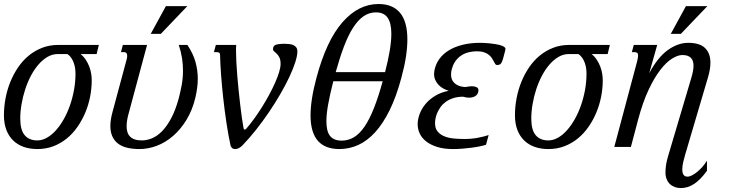

<svg xmlns="http://www.w3.org/2000/svg" viewBox="-21 -747 3751 976"><path d="M388.7 -472.2Q404.3 -459.5 415 -443.1Q425.8 -426.8 432.6 -408.9Q439.5 -391.1 442.4 -373Q445.3 -355 445.3 -339.4Q445.3 -297.4 437 -255.1Q428.7 -212.9 412.4 -174.1Q396 -135.3 372.3 -101.3Q348.6 -67.4 317.9 -42.5Q287.1 -17.6 249.8 -3.4Q212.4 10.7 168.9 10.7Q130.9 10.7 99.6 -0.2Q68.4 -11.2 45.9 -33Q23.4 -54.7 11.2 -86.9Q-1 -119.1 -1 -161.1Q-1 -204.6 7.3 -248Q15.6 -291.5 31.7 -331.1Q47.9 -370.6 71.3 -405Q94.7 -439.5 125.5 -464.6Q156.2 -489.7 193.6 -504.2Q231 -518.6 274.9 -518.6H481.4L470.2 -472.2ZM362.8 -373Q362.8 -385.7 360.8 -399.7Q358.9 -413.6 354.2 -426.8Q349.6 -439.9 341.8 -451.9Q334 -463.9 321.8 -472.2H272.5Q245.1 -472.2 220.5 -457.8Q195.8 -443.4 174.6 -418.9Q153.3 -394.5 136.2 -362.1Q119.1 -329.6 107.2 -293Q95.2 -256.3 88.6 -218Q82 -179.7 82 -144Q82 -86.4 104.5 -59.8Q127 -33.2 168.9 -33.2Q193.4 -33.2 217.5 -46.9Q241.7 -60.5 263.2 -84.5Q284.7 -108.4 303 -140.9Q321.3 -173.3 334.5 -210.9Q347.7 -248.5 355.2 -290Q362.8 -331.5 362.8 -373Z M700.2 -33.2Q724.6 -33.2 750.7 -43.7Q776.9 -54.2 801.8 -79.1Q826.7 -104 848.9 -145.3Q871.1 -186.5 887.7 -247.6Q896 -279.3 902.6 -314.5Q909.2 -349.6 909.2 -389.2Q909.2 -418.9 904.3 -451.2Q899.4 -483.4 887.7 -518.6H931.6Q960.9 -474.6 972.7 -432.1Q984.4 -389.6 984.4 -347.7Q984.4 -323.7 981.2 -300Q978 -276.4 972.7 -252.9Q957.5 -188 927.5 -138.7Q897.5 -89.4 859.1 -56.2Q820.8 -22.9 776.6 -6.1Q732.4 10.7 688.5 10.7Q611.8 10.7 575.9 -19.5Q540 -49.8 540 -106.4Q540 -122.1 542.7 -139.9Q545.4 -157.7 550.8 -177.2L623 -445.8Q624.5 -451.2 625 -455.3Q625.5 -459.5 625.5 -463.4Q625.5 -481.9 609.9 -481.9H593.8L603.5 -518.6H726.6L633.8 -173.3Q628.4 -154.8 625.5 -137.7Q622.6 -120.6 622.6 -105Q622.6 -89.4 626.5 -76.2Q630.4 -63 639.4 -53.5Q648.4 -43.9 663.3 -38.6Q678.2 -33.2 700.2 -33.2ZM822.3 -715.8H931.2L796.4 -574.7H745.1Z M1097.7 -467.3Q1097.7 -475.6 1093.5 -478.8Q1089.4 -481.9 1082 -481.9H1066.4L1076.2 -518.6H1179.7Q1179.2 -512.2 1179 -505.4Q1178.7 -498.5 1178.7 -490.2Q1178.7 -464.8 1180.4 -432.1Q1182.1 -399.4 1185.1 -363Q1188 -326.7 1191.9 -288.8Q1195.8 -251 1200 -215.3Q1204.1 -179.7 1208.5 -148.4Q1212.9 -117.2 1217.3 -94.2Q1218.3 -88.4 1223.1 -88.4Q1227.1 -88.4 1231.4 -93.3Q1250.5 -115.2 1271 -143.6Q1291.5 -171.9 1310.8 -202.6Q1330.1 -233.4 1347.2 -265.1Q1364.3 -296.9 1377.2 -325.9Q1390.1 -355 1397.7 -379.9Q1405.3 -404.8 1405.3 -421.9Q1405.3 -443.4 1399.2 -455.1Q1393.1 -466.8 1386 -473.9Q1378.9 -481 1372.8 -485.6Q1366.7 -490.2 1366.7 -497.6Q1367.2 -504.9 1369.6 -510Q1372.1 -515.1 1378.7 -518.3Q1385.3 -521.5 1397 -522.9Q1408.7 -524.4 1428.7 -524.4Q1439.5 -524.4 1450.7 -522.9Q1461.9 -521.5 1470.7 -517.6Q1479.5 -513.7 1485.1 -505.9Q1490.7 -498 1490.7 -485.8Q1490.7 -464.4 1480 -430.7Q1469.2 -397 1450 -356Q1430.7 -314.9 1404.3 -269.3Q1377.9 -223.6 1346.7 -177.5Q1315.4 -131.3 1280.5 -87.2Q1245.6 -43 1209.5 -5.9Q1204.1 -0.5 1194.6 5.1Q1185.1 10.7 1174.8 10.7Q1163.6 10.7 1157.7 4.4Q1151.9 -2 1150.9 -7.3Q1139.2 -61.5 1129.9 -123.8Q1120.6 -186 1113.8 -247.8Q1106.9 -309.6 1102.8 -366.7Q1098.6 -423.8 1097.7 -467.3Z M1704.1 10.7Q1669.4 10.7 1642.1 0.7Q1614.7 -9.3 1595.9 -30Q1577.1 -50.8 1567.4 -83.3Q1557.6 -115.7 1557.6 -160.6Q1557.6 -199.2 1564.9 -246.8Q1572.3 -294.4 1587.9 -352.5Q1638.2 -540.5 1719.5 -633.5Q1800.8 -726.6 1903.3 -726.6Q1975.1 -726.6 2012.5 -681.9Q2049.8 -637.2 2049.8 -546.4Q2049.8 -506.3 2042.5 -458.3Q2035.2 -410.2 2019.5 -352.5Q1993.7 -255.9 1959.7 -187Q1925.8 -118.2 1885.5 -74.2Q1845.2 -30.3 1799.6 -9.8Q1753.9 10.7 1704.1 10.7ZM1715.8 -32.2Q1749.5 -32.2 1778.1 -49.3Q1806.6 -66.4 1831.8 -103Q1856.9 -139.6 1879.6 -196.8Q1902.3 -253.9 1924.3 -334H1673.3Q1656.2 -267.1 1647.2 -217Q1638.2 -167 1638.2 -130.4Q1638.2 -79.1 1657 -55.7Q1675.8 -32.2 1715.8 -32.2ZM1890.1 -684.1Q1855.5 -684.1 1826.9 -664.3Q1798.3 -644.5 1773.7 -606Q1749 -567.4 1727.5 -510.7Q1706.1 -454.1 1685.5 -380.4H1936.5Q1952.1 -440.9 1960.2 -489.7Q1968.3 -538.6 1968.3 -575.7Q1968.3 -628.9 1949.7 -656.5Q1931.2 -684.1 1890.1 -684.1Z M2402.8 -486.3Q2381.8 -486.3 2361.8 -481.4Q2341.8 -476.6 2325 -465.8Q2308.1 -455.1 2295.2 -437.7Q2282.2 -420.4 2275.9 -395.5Q2273.4 -387.7 2272.7 -380.9Q2272 -374 2272 -368.2Q2272 -349.6 2279.3 -337.4Q2286.6 -325.2 2297.9 -317.9Q2309.1 -310.5 2322 -307.6Q2335 -304.7 2346.7 -304.7Q2353.5 -306.2 2361.6 -307.4Q2369.6 -308.6 2377.4 -308.6Q2391.1 -308.6 2401.1 -304Q2411.1 -299.3 2411.1 -288.1Q2411.1 -277.8 2406.7 -270.5Q2402.3 -263.2 2395.5 -258.8Q2388.7 -254.4 2380.4 -252.4Q2372.1 -250.5 2364.3 -250.5Q2356.4 -250.5 2348.6 -251.7Q2340.8 -252.9 2333.5 -255.4Q2304.7 -255.4 2282.7 -248Q2260.7 -240.7 2244.9 -229.2Q2229 -217.8 2218.5 -202.9Q2208 -188 2201.7 -173.1Q2195.3 -158.2 2192.9 -144.5Q2190.4 -130.9 2190.4 -121.1Q2190.4 -93.8 2204.3 -77.6Q2218.3 -61.5 2240 -53.2Q2261.7 -44.9 2288.1 -42.7Q2314.5 -40.5 2339.4 -40.5Q2376 -40.5 2407 -46.4Q2438 -52.2 2462.9 -60.5L2449.7 -11.2Q2437 -6.8 2417.7 -2.9Q2398.4 1 2375.7 3.9Q2353 6.8 2328.9 8.8Q2304.7 10.7 2282.2 10.7Q2236.8 10.7 2203.1 0.5Q2169.4 -9.8 2147 -26.9Q2124.5 -43.9 2113.3 -66.9Q2102.1 -89.8 2102.1 -115.7Q2102.1 -139.6 2111.8 -166.5Q2121.6 -193.4 2141.1 -217.3Q2160.6 -241.2 2190.4 -259.5Q2220.2 -277.8 2260.3 -285.6Q2246.1 -289.6 2232.7 -296.9Q2219.2 -304.2 2208.7 -315.2Q2198.2 -326.2 2191.9 -340.1Q2185.5 -354 2185.5 -371.1Q2185.5 -378.9 2187 -387.2Q2192.9 -419.9 2211.7 -446.3Q2230.5 -472.7 2260.5 -491Q2290.5 -509.3 2330.6 -519.3Q2370.6 -529.3 2418.5 -529.3Q2425.8 -529.3 2438.2 -528.8Q2450.7 -528.3 2465.1 -526.9Q2479.5 -525.4 2494.4 -523.2Q2509.3 -521 2521.2 -517.6Q2533.2 -514.2 2540.8 -509.5Q2548.3 -504.9 2548.3 -499Q2548.3 -494.1 2546.9 -489.3L2536.6 -450.2Q2532.2 -433.1 2526.1 -424.8Q2520 -416.5 2505.4 -416.5Q2500 -416.5 2496.6 -421.6Q2493.2 -426.8 2489.3 -434.6Q2485.4 -442.4 2479.5 -451.4Q2473.6 -460.4 2463.9 -468.3Q2454.1 -476.1 2439.5 -481.2Q2424.8 -486.3 2402.8 -486.3Z M2986.3 -472.2Q3002 -459.5 3012.7 -443.1Q3023.4 -426.8 3030.3 -408.9Q3037.1 -391.1 3040 -373Q3043 -355 3043 -339.4Q3043 -297.4 3034.7 -255.1Q3026.4 -212.9 3010 -174.1Q2993.7 -135.3 2970 -101.3Q2946.3 -67.4 2915.5 -42.5Q2884.8 -17.6 2847.4 -3.4Q2810.1 10.7 2766.6 10.7Q2728.5 10.7 2697.3 -0.2Q2666 -11.2 2643.6 -33Q2621.1 -54.7 2608.9 -86.9Q2596.7 -119.1 2596.7 -161.1Q2596.7 -204.6 2605 -248Q2613.3 -291.5 2629.4 -331.1Q2645.5 -370.6 2668.9 -405Q2692.4 -439.5 2723.1 -464.6Q2753.9 -489.7 2791.3 -504.2Q2828.6 -518.6 2872.6 -518.6H3079.1L3067.9 -472.2ZM2960.4 -373Q2960.4 -385.7 2958.5 -399.7Q2956.5 -413.6 2951.9 -426.8Q2947.3 -439.9 2939.5 -451.9Q2931.6 -463.9 2919.4 -472.2H2870.1Q2842.8 -472.2 2818.1 -457.8Q2793.5 -443.4 2772.2 -418.9Q2751 -394.5 2733.9 -362.1Q2716.8 -329.6 2704.8 -293Q2692.9 -256.3 2686.3 -218Q2679.7 -179.7 2679.7 -144Q2679.7 -86.4 2702.1 -59.8Q2724.6 -33.2 2766.6 -33.2Q2791 -33.2 2815.2 -46.9Q2839.4 -60.5 2860.8 -84.5Q2882.3 -108.4 2900.6 -140.9Q2918.9 -173.3 2932.1 -210.9Q2945.3 -248.5 2952.9 -290Q2960.4 -331.5 2960.4 -373Z M3217.3 -433.6Q3219.7 -443.8 3221.2 -451.4Q3222.7 -459 3222.7 -464.4Q3222.7 -474.6 3218 -478.3Q3213.4 -481.9 3204.6 -481.9H3190.9L3200.7 -518.6H3319.8L3279.3 -375Q3322.8 -456.1 3374 -492.7Q3425.3 -529.3 3477.1 -529.3Q3536.1 -529.3 3563.2 -502.7Q3590.3 -476.1 3590.3 -428.7Q3590.3 -396 3578.6 -356L3461.4 41Q3457.5 55.2 3452.4 75.4Q3447.3 95.7 3447.3 113.8Q3447.3 133.3 3454.1 142.1Q3460.9 150.9 3473.6 150.9Q3483.9 150.9 3496.8 144.3Q3509.8 137.7 3523.2 126.7Q3536.6 115.7 3549.6 101.1Q3562.5 86.4 3572.8 69.8V121.1Q3540 166.5 3507.8 187.7Q3475.6 209 3440.4 209Q3423.8 209 3409.4 203.9Q3395 198.7 3384.5 188.7Q3374 178.7 3367.9 163.8Q3361.8 148.9 3361.8 129.4Q3361.8 108.4 3365.2 88.4Q3368.7 68.4 3374.5 48.8L3493.7 -353Q3499 -371.1 3501.7 -386Q3504.4 -400.9 3504.4 -413.1Q3504.4 -467.3 3447.8 -467.3Q3424.8 -467.3 3395.5 -449.2Q3366.2 -431.2 3335.7 -391.8Q3305.2 -352.5 3275.9 -290.3Q3246.6 -228 3223.1 -140.1L3186 0H3101.6ZM3465.8 -715.8H3574.7L3439.9 -574.7H3388.7Z"/></svg>

Font: Arian AMU Serif
Style: Italic
Weight: 400
Italic angle: -15°
Designer: Ruben Hakobyan (Tarumian)
Foundry: Ruben Hakobyan (Tarumian)
Version: Version 1.002